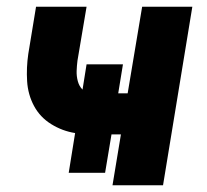

<svg xmlns="http://www.w3.org/2000/svg" viewBox="-20 -550 616 570"><path d="M314 0H464L551 -530H402L359 -273H331L345 -359H237L225 -284Q215 -294 211 -309Q207 -324 207.5 -339Q208 -354 210 -370L237 -530H87L64 -390Q58 -349 60.5 -309Q63 -269 81 -235.5Q99 -202 132 -181.5Q165 -161 203 -155L184 -37H292L311 -151H339Z"/></svg>

Font: Iosevka Sparkle Heavy
Style: Italic
Weight: 900
Italic angle: -9°
Designer: Belleve Invis
Foundry: Belleve Invis
Version: Version 4.5.0; ttfautohint (v1.8.3)